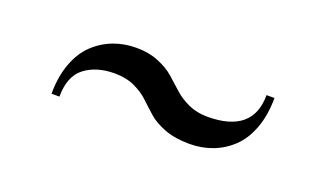

<svg xmlns="http://www.w3.org/2000/svg" viewBox="-33 -648 755 444"><g transform="rotate(20 344.0 -426.5)"><path d="M221.7 -437Q176.8 -437 148.2 -415Q119.6 -393.1 119.6 -342.8H100.1Q100.1 -384.8 112.1 -417.2Q124 -449.7 145 -469.7Q166 -489.7 192.4 -499.8Q218.8 -509.8 249 -509.8Q279.3 -509.8 303.2 -500Q327.1 -490.2 342.8 -476.6Q358.4 -462.9 373.3 -449.2Q388.2 -435.5 409.2 -425.8Q430.2 -416 456.5 -416Q568.4 -416 568.4 -509.8H587.9Q587.9 -467.8 575.9 -435.3Q564 -402.8 543 -382.8Q522 -362.8 495.6 -352.8Q469.2 -342.8 439 -342.8Q403.8 -342.8 377.9 -352.5Q352.1 -362.3 336.7 -376Q321.3 -389.6 306.6 -403.6Q292 -417.5 271 -427.2Q250 -437 221.7 -437Z"/></g></svg>

Font: Bodoni* 11pt
Style: Regular
Weight: 400
Version: Version 2.3